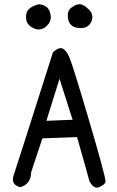

<svg xmlns="http://www.w3.org/2000/svg" viewBox="-20 -856 540 887"><path d="M153.3 -835Q168 -838.9 188.5 -828.1Q209 -817.4 213.9 -786.1Q218.8 -754.9 191.9 -732.9Q165 -710.9 134.3 -726.1Q103.5 -741.2 100.6 -768.6Q97.7 -795.9 110.8 -811Q124 -826.2 153.3 -835ZM315.4 -824.2Q330.1 -835.9 347.7 -836.4Q365.2 -836.9 390.6 -812Q416 -787.1 401.4 -754.9Q386.7 -722.7 343.8 -726.6Q300.8 -730.5 294.4 -770Q288.1 -809.6 315.4 -824.2ZM224.6 -614.3Q250 -638.7 267.6 -632.3Q285.2 -626 300.3 -591.8Q315.4 -557.6 390.1 -304.2Q464.8 -50.8 467.8 -17.6Q466.8 -4.9 439.9 7.8Q413.1 20.5 392.6 -20.5Q389.6 -35.2 335.9 -222.7L175.8 -216.8L124 -60.5Q123 -5.9 74.2 8.8Q27.3 -2.9 43.9 -48.8Q50.8 -67.4 224.6 -614.3ZM254.9 -492.2 194.3 -297.9 315.4 -302.7Z"/></svg>

Font: NaikaiFont
Style: Regular-Lite
Weight: 400
Version: Version 1.67